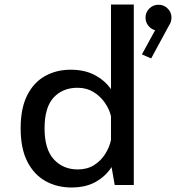

<svg xmlns="http://www.w3.org/2000/svg" viewBox="-20 -820 780 851"><path d="M297 11Q232.5 11 181.5 -17.5Q130.5 -46 101 -104Q71.5 -162 71.5 -251Q71.5 -340 100.5 -397.5Q129.5 -455 179.8 -483Q230 -511 293 -511Q355.5 -511 400.2 -487.2Q445 -463.5 472 -424.5V-800H573V0H488.5L474.5 -79.5Q449 -39.5 404.8 -14.2Q360.5 11 297 11ZM177.5 -251Q177.5 -158.5 218.5 -113.8Q259.5 -69 325 -69Q366.5 -69 397 -88.2Q427.5 -107.5 446.5 -137.8Q465.5 -168 472 -200V-305Q465 -335 445.2 -364Q425.5 -393 394.8 -412Q364 -431 323.5 -431Q258 -431 217.8 -387.8Q177.5 -344.5 177.5 -251ZM740 -742.5Q740 -722.5 729 -707L650 -561L609 -579L667.5 -686Q649 -691 637 -706.5Q625 -722 625 -742.5Q625 -765.5 641.8 -782.2Q658.5 -799 682.5 -799Q706.5 -799 723.2 -782.2Q740 -765.5 740 -742.5Z"/></svg>

Font: League Mono
Style: Regular
Weight: 400
Width: 6
Designer: Tyler Finck
Foundry: The League of Moveable Type / Tyler Finck
Version: Version 2.300;RELEASE